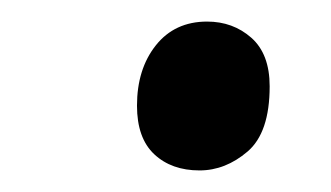

<svg xmlns="http://www.w3.org/2000/svg" viewBox="-20 -561 307 178"><path d="M165 -403Q139 -403 123 -418Q107 -433 107 -463Q107 -497 124.5 -519Q142 -541 172 -541Q196 -541 213 -526Q230 -511 230 -481Q230 -438 209.5 -420.5Q189 -403 165 -403Z"/></svg>

Font: Noto Serif SemiCondensed
Style: Italic
Weight: 400
Width: 4
Italic angle: -12°
Designer: Monotype Design Team
Foundry: Monotype Imaging Inc.
Version: Version 2.013